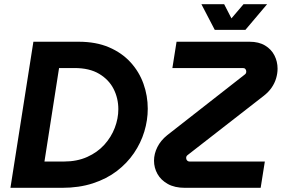

<svg xmlns="http://www.w3.org/2000/svg" viewBox="-20 -900 1350 920"><path d="M30 0 140 -700H357Q440 -700 502 -673.5Q564 -647 605.5 -601.5Q647 -556 667.5 -498.5Q688 -441 688 -379Q688 -324 671.5 -269.5Q655 -215 622 -166.5Q589 -118 540 -80.5Q491 -43 425 -21.5Q359 0 277 0ZM193 -126H286Q349 -126 398 -148Q447 -170 480 -206.5Q513 -243 530 -287.5Q547 -332 547 -377Q547 -429 524.5 -473.5Q502 -518 455.5 -546Q409 -574 337 -574H263ZM866 0Q817 0 784 -18.5Q751 -37 734.5 -66.5Q718 -96 718 -130Q718 -163 734 -195Q750 -227 781 -252L1153 -543Q1157 -546 1158.5 -549.5Q1160 -553 1160 -557Q1160 -564 1156 -569Q1152 -574 1144 -574H806L826 -700H1176Q1220 -700 1250 -682Q1280 -664 1295 -634.5Q1310 -605 1310 -571Q1310 -548 1303 -524.5Q1296 -501 1281.5 -480Q1267 -459 1244 -441L879 -157Q875 -154 873.5 -150.5Q872 -147 872 -143Q872 -136 876.5 -131Q881 -126 888 -126H1249L1229 0ZM1009 -757 945 -880H1054L1089 -812L1147 -880H1260L1156 -757Z"/></svg>

Font: MuseoModerno Thin SemiBold
Style: Italic
Weight: 600
Italic angle: -9°
Version: Version 1.003